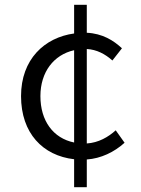

<svg xmlns="http://www.w3.org/2000/svg" viewBox="-20 -748 589 803"><path d="M290 35H343V-81C402 -85 458 -112 501 -151L464 -203C433 -175 392 -151 343 -148V-543C384 -541 420 -522 450 -495L490 -546C455 -579 408 -608 343 -611V-728H290V-608C166 -591 68 -500 68 -346C68 -191 159 -97 290 -82ZM149 -346C149 -447 205 -519 290 -538V-152C202 -170 149 -243 149 -346Z"/></svg>

Font: Source Han Sans JP Normal
Style: Regular
Weight: 350
Designer: Ryoko NISHIZUKA 西塚涼子 (kana, bopomofo & ideographs); Paul D. Hunt (Latin, Greek & Cyrillic); Sandoll Communications 산돌커뮤니
Foundry: Adobe
Version: Version 2.002;hotconv 1.0.116;makeotfexe 2.5.65601